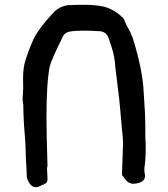

<svg xmlns="http://www.w3.org/2000/svg" viewBox="-20 -760 699 797"><path d="M128.9 17.1Q111.8 17.1 99.6 -3.4Q91.3 -17.6 90.8 -31.7Q90.8 -50.8 89.4 -69.8Q87.9 -76.7 85.4 -166Q77.6 -261.2 77.6 -283.2Q77.6 -305.2 76.7 -324.2Q75.7 -327.6 75.7 -332Q73.7 -344.2 73.7 -352.5Q76.2 -376.5 76.2 -397.9L75.7 -436Q75.7 -479 85.9 -510.3Q100.6 -556.6 120.1 -599.6Q144.5 -647 199.2 -704.6Q224.1 -732.9 261.2 -738.3Q295.4 -740.2 324.2 -740.2Q377.9 -740.2 411.6 -732.4Q453.6 -720.7 486.3 -689.9Q492.2 -685.5 495.1 -679.2Q502.4 -659.2 513.2 -640.9Q523.9 -622.6 531.2 -601.6Q573.2 -468.3 576.7 -372.1Q583 -287.1 583 -243.2L583.5 -183.6Q585 -163.1 585 -142.6Q585 -108.4 581.1 -73.7Q579.1 -65.4 579.1 -57.1Q579.1 -48.8 580.6 -41.7Q582 -34.7 582 -29.8Q582 -1 535.2 2.9Q510.7 2.9 495.6 -21.5Q492.7 -26.4 486.3 -33.2L490.7 -163.1Q490.7 -190.4 486.8 -218.3Q482.4 -261.2 479 -305.2Q475.6 -349.1 469.2 -394Q467.3 -406.7 463.4 -443.8Q460.4 -470.2 459 -477.5Q457 -523.9 441.9 -568.8L431.2 -600.1Q422.4 -628.4 394.5 -630.4Q356.4 -632.8 328.1 -632.8Q291 -632.8 268.6 -628.7Q246.1 -624.5 237.8 -601.6Q196.8 -519 187.5 -488.3Q172.9 -423.8 172.9 -269.5Q172.9 -208 177.2 -69.3Q175.3 -65.9 175.3 -62L177.2 -16.6Q177.2 1.5 161.1 4.4Q163.6 5.4 163.6 5.9Q163.6 6.8 155.8 6.8Q141.1 17.1 128.9 17.1Z"/></svg>

Font: Kurland
Style: Regular
Weight: 400
Designer: GGBot
Version: 0.22